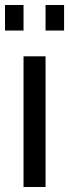

<svg xmlns="http://www.w3.org/2000/svg" viewBox="-23 -747 276 767"><path d="M71 0V-522H159V0ZM-3 -625V-727H71V-625ZM159 -727H233V-625H159Z"/></svg>

Font: YasnoRaleway Medium
Style: Regular
Weight: 500
Designer: Matt McInerney, Pablo Impallari, Rodrigo Fuenzalida
Foundry: Matt McInerney, Pablo Impallari, Rodrigo Fuenzalida
Version: Version 4.026